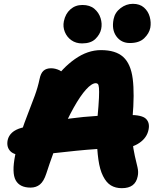

<svg xmlns="http://www.w3.org/2000/svg" viewBox="-20 -973 820 1004"><path d="M617 11Q584 11 560 -3.5Q536 -18 519 -52Q502 -85 494.5 -138.5Q487 -192 486.5 -251.5Q486 -311 490 -362Q496 -425 497.5 -461Q499 -497 497.5 -513Q496 -529 492 -533.5Q488 -538 481 -538Q460 -538 430 -505Q400 -472 365 -409.5Q330 -347 293.5 -260Q257 -173 222 -65Q209 -25 189 -8.5Q169 8 140 8Q83 8 62 -30.5Q41 -69 59 -160Q72 -225 90 -279Q108 -333 127 -381Q146 -429 162 -473Q178 -517 187 -560Q193 -590 207.5 -603Q222 -616 247 -616Q269 -616 291 -605.5Q313 -595 327 -566L256 -543Q305 -617 371.5 -664Q438 -711 508 -711Q585 -711 624.5 -675Q664 -639 674 -561Q684 -483 673 -357Q667 -289 672 -240.5Q677 -192 685 -158Q693 -124 699 -98.5Q705 -73 700 -51Q694 -20 673.5 -4.5Q653 11 617 11ZM114 -160Q56 -160 34.5 -182Q13 -204 20 -240Q25 -263 43 -279.5Q61 -296 94 -305Q205 -334 344.5 -353Q484 -372 656 -372Q723 -372 743.5 -351.5Q764 -331 757 -296Q749 -253 708.5 -225.5Q668 -198 611 -198Q549 -198 490 -194Q431 -190 377 -184.5Q323 -179 275 -173.5Q227 -168 186.5 -164Q146 -160 114 -160ZM659 -748Q614 -748 588.5 -783Q563 -818 574 -873Q581 -908 610.5 -930.5Q640 -953 675 -953Q711 -953 733 -933.5Q755 -914 763 -885Q771 -856 766 -828Q760 -798 734 -773Q708 -748 659 -748ZM409 -746Q377 -746 353.5 -762.5Q330 -779 319 -806Q308 -833 314 -862Q322 -901 348 -924Q374 -947 411 -947Q450 -947 473.5 -927Q497 -907 506 -878Q515 -849 509 -821Q503 -793 479 -769.5Q455 -746 409 -746Z"/></svg>

Font: Shantell Sans ExtraBold
Style: Italic
Weight: 800
Italic angle: -11°
Designer: Stephen Nixon, Anya Danilova, Shantell Martin
Foundry: Arrow Type
Version: Version 1.011;[c5ecc13dd]